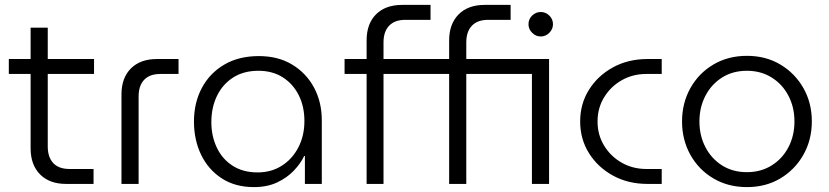

<svg xmlns="http://www.w3.org/2000/svg" viewBox="-20 -751 3385 784"><path d="M250 0Q182 0 143.5 -39Q105 -78 105 -145V-638H175V-153Q175 -109 197.5 -85Q220 -61 264 -61H362V0ZM16 -449V-510H364V-449Z M476 0V-365Q476 -433 514.5 -471.5Q553 -510 621 -510H709V-449H635Q591 -449 568.5 -425Q546 -401 546 -357V0Z M1017 13Q940 13 885 -23Q830 -59 801 -119.5Q772 -180 772 -255Q772 -331 804 -391.5Q836 -452 895.5 -487Q955 -522 1037 -522Q1116 -522 1173.5 -487Q1231 -452 1262.5 -393Q1294 -334 1294 -260V0H1225V-114H1222Q1208 -84 1180 -54.5Q1152 -25 1111.5 -6Q1071 13 1017 13ZM1032 -47Q1088 -47 1131 -74.5Q1174 -102 1198.5 -149.5Q1223 -197 1223 -257Q1223 -316 1200 -362Q1177 -408 1135 -435Q1093 -462 1035 -462Q975 -462 932 -434.5Q889 -407 866 -359.5Q843 -312 843 -252Q843 -196 865 -149Q887 -102 929.5 -74.5Q972 -47 1032 -47Z M1477 0V-449H1387V-510H1477V-586Q1477 -654 1515.5 -692.5Q1554 -731 1622 -731H1738V-670H1635Q1592 -670 1569 -646Q1546 -622 1546 -578V-510H1814V-586Q1814 -653 1852.5 -692Q1891 -731 1959 -731H2065V-670H1973Q1930 -670 1907 -646Q1884 -622 1884 -578V-510H2222V0H2152V-449H1884V0H1814V-449H1546V0ZM2188 -602Q2168 -602 2153 -617Q2138 -632 2138 -652Q2138 -673 2153 -687.5Q2168 -702 2188 -702Q2208 -702 2223 -687.5Q2238 -673 2238 -652Q2238 -632 2223 -617Q2208 -602 2188 -602Z M2624 0Q2545 0 2483 -34Q2421 -68 2385 -125.5Q2349 -183 2349 -255Q2349 -327 2385 -384.5Q2421 -442 2483 -476Q2545 -510 2624 -510H2682V-449H2619Q2564 -449 2519 -423.5Q2474 -398 2447 -354Q2420 -310 2420 -255Q2420 -200 2447 -156Q2474 -112 2519 -86.5Q2564 -61 2619 -61H2682V0Z M3030 13Q2953 13 2893 -22.5Q2833 -58 2799 -119Q2765 -180 2765 -255Q2765 -330 2799 -391Q2833 -452 2893 -487.5Q2953 -523 3030 -523Q3107 -523 3166.5 -487.5Q3226 -452 3260.5 -391.5Q3295 -331 3295 -255Q3295 -180 3260.5 -119Q3226 -58 3166.5 -22.5Q3107 13 3030 13ZM3030 -48Q3087 -48 3131 -75.5Q3175 -103 3199.5 -150Q3224 -197 3224 -255Q3224 -313 3199.5 -360Q3175 -407 3131 -434.5Q3087 -462 3030 -462Q2972 -462 2928.5 -434.5Q2885 -407 2860.5 -360Q2836 -313 2836 -255Q2836 -197 2860.5 -150Q2885 -103 2928.5 -75.5Q2972 -48 3030 -48Z"/></svg>

Font: MuseoModerno Thin Light
Style: Regular
Weight: 300
Version: Version 1.003